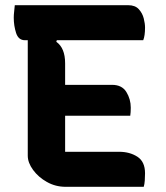

<svg xmlns="http://www.w3.org/2000/svg" viewBox="-20 -720 640 740"><path d="M233 0Q194 0 161 -18.5Q128 -37 107.5 -65Q87 -93 87 -120V-565H76Q51 -565 42 -593Q33 -621 33 -652Q33 -663 34.5 -675Q36 -687 37 -700H474Q501 -700 515 -684.5Q529 -669 534 -649Q539 -629 539 -614Q539 -582 532 -565H199L197 -559Q231 -535 231 -476V-393H412Q450 -393 467 -365.5Q484 -338 484 -305Q484 -295 483.5 -288Q483 -281 482 -274H231V-135H439Q480 -135 509.5 -116Q539 -97 539 -52Q539 -38 538 -24Q537 -10 534 0Z"/></svg>

Font: Recursive Mn Csl St
Style: Bold
Weight: 700
Monospace: yes
Version: Version 1.079;hotconv 1.0.112;makeotfexe 2.5.65598; ttfautoh